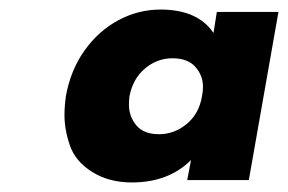

<svg xmlns="http://www.w3.org/2000/svg" viewBox="-20 -731 603 402"><path d="M118 -530Q128 -585 157.5 -626Q187 -667 228.5 -689Q270 -711 316 -711Q394 -711 427 -662L434 -706H563L501 -354H372L380 -396Q333 -349 256 -349Q208 -349 173 -371Q138 -393 126.5 -426Q115 -459 115 -490Q115 -509 118 -530ZM251 -529Q250 -520 250 -512Q250 -487 265.5 -468.5Q281 -450 313 -450Q345 -450 371 -471.5Q397 -493 403 -530Q405 -540 405 -549Q405 -573 389 -591Q373 -609 341 -609Q309 -609 283.5 -587.5Q258 -566 251 -529Z"/></svg>

Font: Fz Poppins
Style: Bold Italic
Weight: 700
Italic angle: -10°
Designer: Ninad Kale (Devanagari), Jonny Pinhorn (Latin)
Foundry: Indian Type Foundry
Version: Vit hóa bi Vntype.Com & FontZin.Com